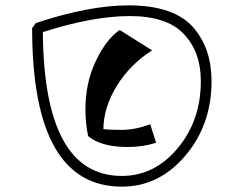

<svg xmlns="http://www.w3.org/2000/svg" viewBox="-20 -805 890 717"><path d="M460 -785Q632 -785 704 -700Q770 -622 770 -502Q770 -339 672 -223.5Q574 -108 435 -108Q100 -108 100 -700L114 -719Q313 -785 460 -785ZM140 -685Q144 -148 435 -148Q557 -148 643.5 -251.5Q730 -355 730 -502Q730 -611 666.5 -678Q603 -745 465 -745Q327 -745 140 -685ZM366 -323Q383 -320 434 -320Q485 -320 541 -341L563 -272Q514 -256 457 -256Q357 -256 309 -297Q299 -346 299 -396Q299 -496 338 -577.5Q377 -659 427 -693L548 -617Q465 -564 416 -484Q367 -404 366 -323Z"/></svg>

Font: Joti One
Style: Regular
Weight: 400
Designer: Eduardo Rodriguez Tunni
Foundry: Eduardo Rodriguez Tunni
Version: Version 1.001